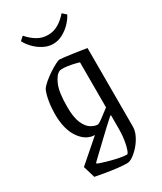

<svg xmlns="http://www.w3.org/2000/svg" viewBox="-208 -730 830 984"><g transform="rotate(-30 207.0 -238.0)"><path d="M241 179Q215 179 182 175Q149 171 116.5 165.5Q84 160 59 155L38 85L169 -29Q117 -30 81 -82Q45 -134 45 -223Q45 -261 51 -297.5Q57 -334 68 -359Q78 -374 97.5 -390.5Q117 -407 139 -421.5Q161 -436 179.5 -445.5Q198 -455 206 -455Q213 -455 233 -452.5Q253 -450 278 -446.5Q303 -443 325 -439.5Q347 -436 359 -434V31Q359 55 346.5 81Q334 107 315 129Q296 151 276 165Q256 179 241 179ZM209 -68Q213 -68 225.5 -76Q238 -84 252.5 -95.5Q267 -107 278 -115Q289 -123 289 -123V-390Q270 -396 247.5 -400.5Q225 -405 206 -406.5Q187 -408 178 -405Q155 -396 136.5 -354Q118 -312 118 -225Q118 -162 133 -128Q148 -94 169.5 -81Q191 -68 209 -68ZM262 140Q267 140 274 121Q281 102 286 71Q291 40 291 5V-74L287 -76Q269 -60 243 -36Q217 -12 189.5 14.5Q162 41 138.5 63Q115 85 103 97V102Q111 106 130 112Q149 118 173.5 124.5Q198 131 221.5 135.5Q245 140 262 140ZM218 -540Q189 -540 161.5 -554.5Q134 -569 113 -591Q92 -613 81 -635L103 -655Q127 -627 155.5 -610Q184 -593 218 -593Q252 -593 280.5 -610Q309 -627 333 -655L355 -635Q344 -613 323 -591Q302 -569 275 -554.5Q248 -540 218 -540Z"/></g></svg>

Font: Grenze Gotisch Light
Style: Regular
Weight: 300
Designer: Renata Polastri
Foundry: Omnibus-Type
Version: Version 1.001